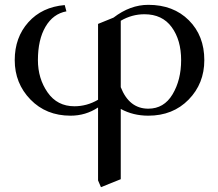

<svg xmlns="http://www.w3.org/2000/svg" viewBox="-20 -472 904 795"><path d="M41 -223Q41 -317 97.5 -380Q154 -443 248 -451L255 -425Q200 -415 168.5 -361.5Q137 -308 137 -223Q137 -147 177 -89.5Q217 -32 288 -32Q340 -32 386 -59V-373L450 -399Q519 -452 594 -452Q698 -452 762 -388Q826 -324 826 -223Q826 -126 761 -59.5Q696 7 594 7Q531 7 480 -21V270L398 303L386 275V-27Q335 7 272 7Q171 7 106 -60Q41 -127 41 -223ZM480 -111Q515 -22 594 -22Q659 -22 694.5 -81.5Q730 -141 730 -223Q730 -306 691 -359.5Q652 -413 578 -413Q526 -413 480 -386Z"/></svg>

Font: Dihjauti
Style: Bold
Weight: 700
Designer: T. Christopher White
Version: Version 3.0.0